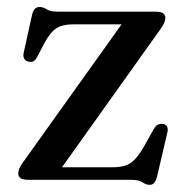

<svg xmlns="http://www.w3.org/2000/svg" viewBox="-20 -502 514 536"><path d="M427.5 -420 139.5 -16 120.5 -35H292Q315.5 -35 330.5 -40Q345.5 -45 358.2 -59Q371 -73 386 -100L409.5 -142Q414.5 -151 420.8 -154Q427 -157 434.5 -156Q443 -155 446.2 -149Q449.5 -143 447.5 -133.5L418.5 -9Q415 3.5 410.2 8.8Q405.5 14 397.5 14Q388 14 377.8 7Q367.5 0 346.5 0H60.5Q44 0 37.5 -4.5Q31 -9 31 -17.5Q31 -24 34 -31.5Q37 -39 45 -50L331.5 -451L348 -434H185Q164 -434 150 -429.2Q136 -424.5 125 -412.5Q114 -400.5 102 -378L84 -343.5Q79.5 -334.5 73.8 -331.2Q68 -328 59.5 -330Q51.5 -331.5 47.8 -337.8Q44 -344 46 -354L69 -458.5Q72 -472 77.2 -477.2Q82.5 -482.5 90.5 -482.5Q100.5 -482.5 110.5 -476Q120.5 -469.5 140 -469.5H412Q428.5 -469.5 435 -465.2Q441.5 -461 441.5 -452Q441.5 -446 438.5 -438.5Q435.5 -431 427.5 -420Z"/></svg>

Font: Fraunces Wonky
Style: Regular
Weight: 400
Version: Version 1.000;[b76b70a41]